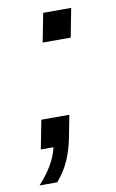

<svg xmlns="http://www.w3.org/2000/svg" viewBox="-78 -565 452 745"><g transform="rotate(-10 148.0 -192.5)"><path d="M256.8 -520.5 234.9 -407.2H124.5L146.5 -520.5ZM161.1 -27.3Q151.4 22.9 133.8 62.3Q116.2 101.6 85.9 136.7H16.1Q48.3 102.1 68.4 67.1Q88.4 32.2 95.2 0H45.4L67.4 -113.3H177.7Z"/></g></svg>

Font: Arimo Medium
Style: Italic
Weight: 500
Italic angle: -12°
Designer: Steve Matteson
Foundry: Monotype Imaging Inc.
Version: Version 1.33